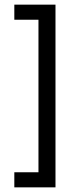

<svg xmlns="http://www.w3.org/2000/svg" viewBox="-20 -747 299 827"><path d="M41.7 60V-5H145.7V-662H41.7V-727H219V60Z"/></svg>

Font: Epunda Slab Light
Style: Regular
Weight: 300
Designer: Simon Atzbach
Foundry: typofactur
Version: Version 1.102